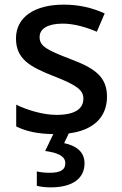

<svg xmlns="http://www.w3.org/2000/svg" viewBox="-20 -569 526 829"><path d="M345 136C345 83 304 59 257 49L277 7C382 -6 442 -62 442 -152C442 -240 385 -276 284 -314C183 -353 151 -369 151 -409C151 -445 186 -467 251 -467C299 -467 351 -452 398 -432L432 -511C379 -535 322 -549 255 -549C132 -549 49 -497 49 -403C49 -315 108 -281 210 -241C313 -201 340 -180 340 -143C340 -100 305 -73 224 -73C165 -73 97 -94 50 -117V-23C93 -2 142 9 210 10L175 83C226 90 262 103 262 136C262 166 238 177 194 177C175 177 153 175 139 171V233C152 237 175 240 199 240C294 240 345 201 345 136Z"/></svg>

Font: Noto Sans Cherokee Medium
Style: Regular
Weight: 500
Designer: Monotype Design Team
Foundry: Monotype Imaging Inc.
Version: Version 2.001